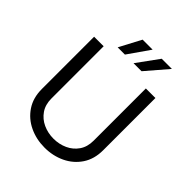

<svg xmlns="http://www.w3.org/2000/svg" viewBox="-256 -1089 1252 1252"><g transform="rotate(45 370.5 -463.0)"><path d="M565.3 -727.3H653.4V-245.7Q653.4 -164.1 614.7 -106.2Q576 -48.3 511.7 -17.8Q447.4 12.8 370.7 12.8Q294 12.8 229.8 -17.8Q165.5 -48.3 126.8 -106.2Q88.1 -164.1 88.1 -245.7V-727.3H176.1V-245.7Q176.1 -188.9 203.1 -149.7Q230.1 -110.4 274.5 -90Q318.9 -69.6 370.7 -69.6Q422.6 -69.6 467 -90Q511.4 -110.4 538.4 -149.7Q565.3 -188.9 565.3 -245.7ZM392 -786.9 501.4 -937.5H595.2L465.9 -786.9ZM245.7 -786.9 325.3 -937.5H417.6L312.5 -786.9Z"/></g></svg>

Font: Inter UI
Style: Regular
Weight: 400
Designer: Rasmus Andersson
Foundry: rsms
Version: 3.2;8d6f07862